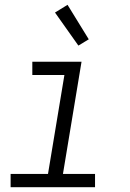

<svg xmlns="http://www.w3.org/2000/svg" viewBox="-20 -776 540 796"><path d="M374 0H24V-55H179L247 -465H114V-520H318L241 -55H374ZM305 -587 208 -724 260 -756 348 -613Z"/></svg>

Font: Iosevka Term Curly Lt Obl
Style: Regular
Weight: 300
Italic angle: -9°
Designer: Belleve Invis
Foundry: Belleve Invis
Version: Version 32.3.0